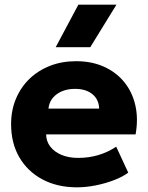

<svg xmlns="http://www.w3.org/2000/svg" viewBox="-20 -787 634 822"><path d="M309.5 15Q225.5 15 162 -18.8Q98.5 -52.5 63 -113.2Q27.5 -174 27.5 -255.5Q27.5 -314.5 48.2 -364Q69 -413.5 106.2 -449.5Q143.5 -485.5 194.2 -505.2Q245 -525 306 -525Q373 -525 425.5 -501.2Q478 -477.5 512.2 -435.2Q546.5 -393 559.5 -335.8Q572.5 -278.5 560.5 -211.5H177.5Q178 -181.5 195.5 -159Q213 -136.5 243.5 -123.8Q274 -111 314.5 -111Q359.5 -111 400 -122.8Q440.5 -134.5 477.5 -159L529 -48Q505.5 -30 468.2 -15.8Q431 -1.5 389.2 6.8Q347.5 15 309.5 15ZM187.5 -322H404.5Q403.5 -360.5 376 -383.5Q348.5 -406.5 301.5 -406.5Q254 -406.5 222.8 -383.5Q191.5 -360.5 187.5 -322ZM218.5 -585 315.5 -767H478.5L366.5 -585Z"/></svg>

Font: Geologica Cursive
Style: Bold
Weight: 700
Designer: Sindre Bremnes, Frode Helland
Foundry: Monokrom Skriftforlag AS
Version: Version 1.010;gftools[0.9.28]